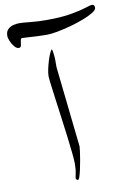

<svg xmlns="http://www.w3.org/2000/svg" viewBox="-220 -954 679 1017"><g transform="rotate(-10 120.0 -446.0)"><path d="M153.8 -168.5Q153.8 -161.6 151.1 -142.1Q148.4 -122.6 144.3 -97.7Q140.1 -72.8 135 -49.6Q129.9 -26.4 125 -11Q120.1 4.4 116.2 4.4Q104 4.4 104 -7.3Q104 -10.3 108.6 -30.8Q113.3 -51.3 113.3 -83Q113.3 -103 109.1 -142.8Q105 -182.6 98.6 -233.4Q92.3 -284.2 85 -337.6Q77.6 -391.1 71.3 -438.7Q64.9 -486.3 60.8 -519.8Q56.6 -553.2 56.6 -563Q56.6 -579.1 61.5 -601.6Q66.4 -624 73.2 -646Q80.1 -668 87.2 -683.3Q94.2 -698.7 98.6 -700.2Q101.6 -695.8 104 -675.3Q106.4 -654.8 106.4 -643.6V-603ZM362.3 -877.9Q362.3 -866.2 341.1 -853Q319.8 -839.8 286.1 -826.9Q252.4 -814 214.4 -803.7Q176.3 -793.5 142.3 -787.1Q108.4 -780.8 86.9 -780.8Q62.5 -780.8 33.2 -782.2Q3.9 -783.7 -18.3 -785.2Q-40.5 -786.6 -45.4 -786.6Q-53.7 -786.6 -55.4 -774.4Q-57.1 -762.2 -59.1 -750Q-61 -737.8 -71.8 -737.8Q-84 -737.8 -95.5 -751.5Q-106.9 -765.1 -114.3 -782.5Q-121.6 -799.8 -121.6 -811.5Q-121.6 -834 -109.6 -845.9Q-97.7 -857.9 -80.6 -862.3Q-63.5 -866.7 -48.3 -866.7Q-31.7 -866.7 11 -862.3Q53.7 -857.9 97.2 -857.9Q178.2 -857.9 231.2 -867.4Q284.2 -877 312.5 -886.2Q340.8 -895.5 347.7 -895.5Q362.3 -895.5 362.3 -877.9Z"/></g></svg>

Font: Rohingya Solluk
Style: Regular
Weight: 400
Designer: SIL International
Foundry: SIL International
Version: Version 1.001